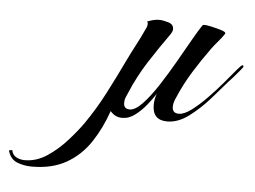

<svg xmlns="http://www.w3.org/2000/svg" viewBox="-289 -323 705 531"><g transform="rotate(5 63.0 -57.5)"><path d="M-183 160Q-205 160 -224 152.5Q-243 145 -250 121L-241 119Q-238 133 -227.5 138.5Q-217 144 -204 144Q-172 144 -142.5 124.5Q-113 105 -88 77Q-63 49 -47 26Q-18 -16 6 -62.5Q30 -109 52 -155Q63 -178 74.5 -199.5Q86 -221 96 -243Q98 -247 100 -251.5Q102 -256 102 -261Q102 -266 99 -267Q117 -275 133 -275Q143 -275 158 -270.5Q173 -266 173 -253Q173 -249 171.5 -245.5Q170 -242 168 -239Q138 -197 111 -155Q84 -113 64 -65Q61 -59 58.5 -52.5Q56 -46 56 -38Q56 -21 73 -21Q88 -21 108 -42Q128 -63 149.5 -96Q171 -129 191 -164Q211 -199 227.5 -228Q244 -257 253 -270Q255 -272 259 -272Q264 -272 278 -269Q292 -266 305 -262Q318 -258 318 -254V-253Q310 -241 300 -229.5Q290 -218 282 -207Q258 -174 236 -138.5Q214 -103 198 -65Q191 -51 191 -39Q191 -21 209 -21Q224 -21 244 -36Q264 -51 285.5 -73Q307 -95 326 -117.5Q345 -140 357.5 -155Q370 -170 373 -170Q376 -170 376 -166Q376 -165 367.5 -154.5Q359 -144 350 -134Q341 -124 338 -121Q320 -100 294.5 -71Q269 -42 239 -19.5Q209 3 179 3Q138 3 138 -39Q138 -56 144 -71Q135 -57 121 -39.5Q107 -22 90 -9Q73 4 54 4Q34 4 21 -12Q4 37 -22 76Q-48 115 -87.5 137.5Q-127 160 -183 160Z"/></g></svg>

Font: Caramel
Style: Regular
Weight: 400
Designer: Robert E. Leuschke
Foundry: Robert E. Leuschke
Version: Version 1.010